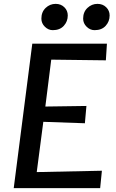

<svg xmlns="http://www.w3.org/2000/svg" viewBox="-20 -973 601 993"><path d="M51 0 147 -747H533L527.5 -661L245 -664.5L214.5 -422L427 -425L419 -335.5L204 -343L170 -83L507 -90L498 0ZM253 -817Q230 -817 212 -834.8Q194 -852.5 194 -876.5Q194 -911 216 -932Q238 -953 268 -953Q295 -953 312.8 -935.5Q330.5 -918 330.5 -893Q330.5 -862 310 -839.5Q289.5 -817 253 -817ZM469 -817Q446 -817 428 -834.8Q410 -852.5 410 -876.5Q410 -911 432.2 -932Q454.5 -953 484 -953Q511.5 -953 529.2 -935.5Q547 -918 547 -893Q547 -862 526.5 -839.5Q506 -817 469 -817Z"/></svg>

Font: Koeln Type Sans
Style: Italic
Weight: 400
Italic angle: -7.5°
Designer: Eben Sorkin
Foundry: Eben Sorkin
Version: Version 2.001